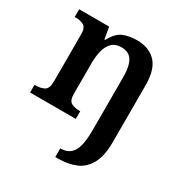

<svg xmlns="http://www.w3.org/2000/svg" viewBox="-180 -686 1016 1065"><g transform="rotate(30 327.5 -154.0)"><path d="M323 240V184H329Q377 184 402.5 145.5Q428 107 428 3V-335Q428 -400 407.5 -435.5Q387 -471 337 -471Q299 -471 277 -449Q255 -427 246 -391Q237 -355 237 -313V-115Q237 -72 258.5 -60.5Q280 -49 313 -49H316V0H23V-49H27Q61 -49 84 -61Q107 -73 107 -119V-421Q107 -464 85.5 -475.5Q64 -487 31 -487H28V-536H220L233 -461H238Q268 -517 306 -532.5Q344 -548 392 -548Q470 -548 514 -502Q558 -456 558 -354V8Q558 97 530 148Q502 199 453 219.5Q404 240 341 240Z"/></g></svg>

Font: Noto Serif Toto SemiBold
Style: Regular
Weight: 600
Designer: Monotype Design Team
Foundry: Monotype Imaging Inc.
Version: Version 2.001; ttfautohint (v1.8.4.7-5d5b)